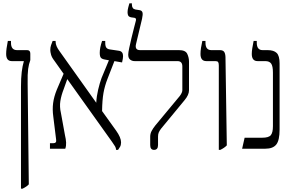

<svg xmlns="http://www.w3.org/2000/svg" viewBox="-20 -893 1759 1153"><path d="M106 240V-372Q106 -424 110.5 -461Q115 -498 123 -524V-526H51Q17 -526 17 -569Q17 -585 19.5 -603Q22 -621 27 -647H46V-636Q46 -592 82 -592H143Q162 -592 162 -571V-532Q153 -508 149 -478.5Q145 -449 146 -390L153 214Q146 222 136.5 228Q127 234 116 240Z M280 0V-33H300Q321 -33 317 -55L300 -193Q294 -236 299 -274Q304 -312 321 -354L362 -450L306 -529Q291 -548 286.5 -565Q282 -582 282 -592Q282 -609 286.5 -621.5Q291 -634 296 -647H314V-642Q314 -617 338 -585L558 -276Q560 -315 569.5 -355Q579 -395 590 -425L634 -531L612 -535Q593 -538 586 -546Q579 -554 579 -576Q579 -606 593 -647H612V-636Q612 -616 618.5 -607Q625 -598 641 -596L695 -588Q719 -584 719 -556Q719 -548 717.5 -540Q716 -532 713 -518L667 -526L625 -418Q609 -377 601.5 -335Q594 -293 593 -226L677 -109Q707 -67 707 -38Q707 -22 701 -11.5Q695 -1 689 7H677Q677 -4 671 -14Q665 -24 653 -41L384 -418L363 -359Q348 -321 342.5 -286.5Q337 -252 346 -214L370 -82Q376 -57 377 -37Q378 -17 372 0Z M905 7Q882 7 882 -22V-72Q882 -90 890 -105.5Q898 -121 913 -140L1060 -317Q1075 -337 1075 -352V-494Q1075 -526 1046 -526H789Q773 -526 761.5 -535Q750 -544 750 -565Q750 -577 756 -605Q762 -633 770 -666.5Q778 -700 785.5 -728.5Q793 -757 796 -769Q800 -783 788 -786L767 -789Q754 -792 750 -799.5Q746 -807 746 -820Q746 -833 750.5 -849.5Q755 -866 757 -873H772V-866Q772 -840 793 -836L818 -832Q832 -830 835.5 -818.5Q839 -807 833 -780L797 -629Q788 -592 821 -592H1055Q1094 -592 1104.5 -569.5Q1115 -547 1115 -523V-351Q1115 -323 1088 -291L947 -120Q938 -108 933.5 -98Q929 -88 929 -73V-22Q929 7 905 7Z M1294 7V-500Q1294 -514 1290 -520Q1286 -526 1274 -526H1219Q1184 -526 1184 -569Q1184 -586 1187 -605.5Q1190 -625 1195 -647H1214V-636Q1214 -592 1249 -592H1300Q1318 -592 1325.5 -582.5Q1333 -573 1334 -551L1342 -20Q1328 -5 1303 7Z M1434 0 1449 -66H1555Q1594 -66 1606.5 -81.5Q1619 -97 1619 -135V-457Q1619 -496 1608.5 -511Q1598 -526 1573 -526H1527Q1492 -526 1492 -569Q1492 -584 1495 -603Q1498 -622 1503 -647H1522V-636Q1522 -592 1557 -592H1587Q1624 -592 1641.5 -575Q1659 -558 1659 -512V-115Q1659 -50 1639 -25Q1619 0 1574 0Z"/></svg>

Font: Noto Serif Hebrew SemiCondensed Light
Style: Regular
Weight: 300
Width: 4
Designer: Monotype Design Team
Foundry: Monotype Imaging Inc.
Version: Version 2.004; ttfautohint (v1.8.4.7-5d5b)